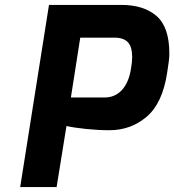

<svg xmlns="http://www.w3.org/2000/svg" viewBox="-20 -760 708 780"><path d="M179 -740H474Q564 -740 616 -695Q668 -650 668 -542Q668 -518 659 -464Q640 -340 575.5 -285.5Q511 -231 425 -231Q379 -231 330.5 -236Q282 -241 250 -248L210 0H62ZM405 -364Q447 -364 475 -394Q503 -424 512 -480Q517 -510 517 -528Q517 -570 499.5 -588.5Q482 -607 446 -607H306L268 -364Z"/></svg>

Font: Exo
Style: Bold Italic
Weight: 700
Italic angle: -9°
Designer: Natanael Gama
Foundry: Natanael Gama
Version: Version 1.500; ttfautohint (v1.6)